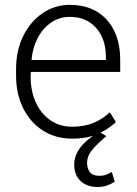

<svg xmlns="http://www.w3.org/2000/svg" viewBox="-20 -558 563 787"><path d="M275.9 10.3Q208 10.3 156.2 -22.7Q104.5 -55.7 75.2 -114Q45.9 -172.4 45.9 -248.5V-275.4Q45.9 -351.1 75.2 -410.4Q104.5 -469.7 154.5 -503.9Q204.6 -538.1 266.1 -538.1Q331.1 -538.1 377.2 -510.3Q423.3 -482.4 448 -431.9Q472.7 -381.3 472.7 -313V-263.2H106.4L105.5 -241.7Q106 -183.1 127.2 -137.2Q148.4 -91.3 186.8 -64.9Q225.1 -38.6 275.9 -38.6Q325.7 -38.6 363.5 -54.4Q401.4 -70.3 430.2 -97.7L455.1 -57.6Q424.3 -28.3 380.6 -9Q336.9 10.3 275.9 10.3ZM110.4 -312H414.1V-326.7Q414.1 -373 396.2 -409.9Q378.4 -446.8 345.5 -467.8Q312.5 -488.8 266.1 -488.8Q224.1 -488.8 190.4 -466.1Q156.7 -443.4 135.5 -404.1Q114.3 -364.7 109.4 -314.9ZM380.4 208.5Q336.9 208.5 310.5 184.1Q284.2 159.7 284.2 116.2Q284.2 81.1 308.1 48.3Q332 15.6 386.2 -18.1L416 0Q377 32.7 356.9 57.4Q336.9 82 336.9 110.8Q336.9 130.4 347.7 146.5Q358.4 162.6 388.2 162.6Q402.8 162.6 414.6 158.2Q426.3 153.8 438.5 147L450.2 187Q435.5 196.3 418.5 202.4Q401.4 208.5 380.4 208.5Z"/></svg>

Font: Roboto Slab LO Light
Style: Regular
Weight: 300
Designer: Google
Version: Version 2.000